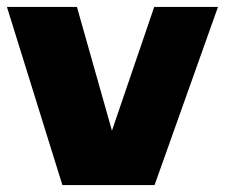

<svg xmlns="http://www.w3.org/2000/svg" viewBox="-34 -534 649 554"><path d="M411 -514H595L412 0H146L-14 -514H188L289 -157Z"/></svg>

Font: Livvic Black
Style: Regular
Weight: 900
Designer: Jacques Le Bailly, Baron von Fonthausen
Version: Version 1.001; ttfautohint (v1.8.2)